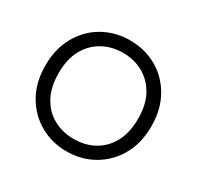

<svg xmlns="http://www.w3.org/2000/svg" viewBox="-145 -827 1030 1005"><g transform="rotate(30 370.0 -325.0)"><path d="M370 10Q281 10 208.5 -31.5Q136 -73 93 -148Q50 -223 50 -325Q50 -427 93 -502.5Q136 -578 208.5 -619Q281 -660 370 -660Q459 -660 531.5 -619Q604 -578 647 -502.5Q690 -427 690 -325Q690 -223 647 -148Q604 -73 531.5 -31.5Q459 10 370 10ZM370 -65Q438 -65 492 -94.5Q546 -124 578 -182Q610 -240 610 -325Q610 -410 578 -467.5Q546 -525 492 -555Q438 -585 370 -585Q303 -585 248.5 -555Q194 -525 162 -467.5Q130 -410 130 -325Q130 -240 162 -182Q194 -124 248.5 -94.5Q303 -65 370 -65Z"/></g></svg>

Font: Syne
Style: Regular
Weight: 400
Designer: Lucas Descroix
Foundry: Bonjour Monde
Version: Version 2.200